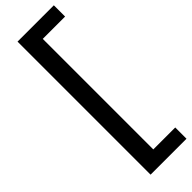

<svg xmlns="http://www.w3.org/2000/svg" viewBox="-337 -819 1049 1049"><g transform="rotate(-45 188.0 -294.0)"><path d="M95 220V-808H375.5V-721H203V133H372.5V220Z"/></g></svg>

Font: Encode Sans Semi Expanded Medium
Style: Regular
Weight: 500
Width: 6
Designer: Multiple Designers
Foundry: Impallari Type
Version: Version 2.000